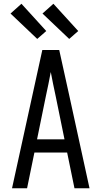

<svg xmlns="http://www.w3.org/2000/svg" viewBox="-20 -1001 540 1021"><path d="M44 0 205 -735H295L349 -490L456 0H376L337 -190H163L124 0ZM323 -260 276 -490Q269 -522 262.5 -554Q256 -586 250 -618Q244 -586 237.5 -554Q231 -522 224 -490L177 -260ZM348 -794 206 -929 264 -981 396 -836ZM178 -794 36 -929 94 -981 226 -836Z"/></svg>

Font: Iosevka Algr
Style: Regular
Weight: 400
Monospace: yes
Designer: Belleve Invis
Foundry: Belleve Invis
Version: Version 26.0.2; ttfautohint (v1.8.3)